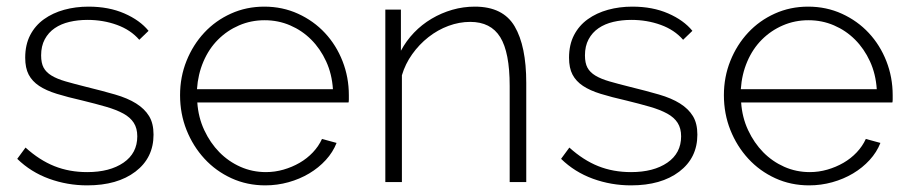

<svg xmlns="http://www.w3.org/2000/svg" viewBox="-20 -549 2744 579"><path d="M243 10Q183 10 128 -10Q73 -30 32 -70L57 -104Q99 -66 144 -48Q189 -30 243 -30Q311 -30 352.5 -58.5Q394 -87 394 -138Q394 -162 383.5 -178.5Q373 -195 352 -206.5Q331 -218 300 -227Q269 -236 228 -246Q184 -256 151.5 -266Q119 -276 98 -290Q77 -304 66.5 -324Q56 -344 56 -375Q56 -414 71 -443Q86 -472 112.5 -491Q139 -510 173.5 -519.5Q208 -529 247 -529Q308 -529 355 -508.5Q402 -488 428 -456L400 -429Q374 -459 332.5 -474Q291 -489 244 -489Q215 -489 189.5 -483Q164 -477 145 -464Q126 -451 115 -430.5Q104 -410 104 -382Q104 -359 111.5 -345Q119 -331 135.5 -321Q152 -311 178 -303.5Q204 -296 240 -287Q289 -275 327 -264Q365 -253 390.5 -237Q416 -221 429.5 -199Q443 -177 443 -143Q443 -73 388.5 -31.5Q334 10 243 10Z M780 10Q725 10 678 -11.5Q631 -33 596.5 -70.5Q562 -108 542.5 -157Q523 -206 523 -262Q523 -317 542.5 -365.5Q562 -414 596 -450.5Q630 -487 676.5 -508Q723 -529 777 -529Q832 -529 879 -507.5Q926 -486 960 -449.5Q994 -413 1013 -364.5Q1032 -316 1032 -262Q1032 -257 1032 -249.5Q1032 -242 1031 -240H575Q578 -195 596 -156.5Q614 -118 641.5 -90Q669 -62 705 -46Q741 -30 782 -30Q809 -30 835 -37.5Q861 -45 883.5 -58Q906 -71 923.5 -89.5Q941 -108 951 -130L995 -118Q984 -90 962.5 -66.5Q941 -43 912.5 -26Q884 -9 850 0.5Q816 10 780 10ZM984 -280Q981 -326 963.5 -364Q946 -402 918.5 -429.5Q891 -457 855 -472.5Q819 -488 778 -488Q737 -488 701 -472.5Q665 -457 637.5 -429.5Q610 -402 593.5 -363.5Q577 -325 574 -280Z M1567 0H1517V-290Q1517 -391 1488.5 -437Q1460 -483 1398 -483Q1365 -483 1332.5 -471Q1300 -459 1272 -437Q1244 -415 1223 -385.5Q1202 -356 1192 -322V0H1142V-520H1189V-396Q1205 -426 1228.5 -450.5Q1252 -475 1281.5 -492.5Q1311 -510 1344 -519.5Q1377 -529 1412 -529Q1497 -529 1532 -469.5Q1567 -410 1567 -299Z M1883 10Q1823 10 1768 -10Q1713 -30 1672 -70L1697 -104Q1739 -66 1784 -48Q1829 -30 1883 -30Q1951 -30 1992.5 -58.5Q2034 -87 2034 -138Q2034 -162 2023.5 -178.5Q2013 -195 1992 -206.5Q1971 -218 1940 -227Q1909 -236 1868 -246Q1824 -256 1791.5 -266Q1759 -276 1738 -290Q1717 -304 1706.5 -324Q1696 -344 1696 -375Q1696 -414 1711 -443Q1726 -472 1752.5 -491Q1779 -510 1813.5 -519.5Q1848 -529 1887 -529Q1948 -529 1995 -508.5Q2042 -488 2068 -456L2040 -429Q2014 -459 1972.5 -474Q1931 -489 1884 -489Q1855 -489 1829.5 -483Q1804 -477 1785 -464Q1766 -451 1755 -430.5Q1744 -410 1744 -382Q1744 -359 1751.5 -345Q1759 -331 1775.5 -321Q1792 -311 1818 -303.5Q1844 -296 1880 -287Q1929 -275 1967 -264Q2005 -253 2030.5 -237Q2056 -221 2069.5 -199Q2083 -177 2083 -143Q2083 -73 2028.5 -31.5Q1974 10 1883 10Z M2420 10Q2365 10 2318 -11.5Q2271 -33 2236.5 -70.5Q2202 -108 2182.5 -157Q2163 -206 2163 -262Q2163 -317 2182.5 -365.5Q2202 -414 2236 -450.5Q2270 -487 2316.5 -508Q2363 -529 2417 -529Q2472 -529 2519 -507.5Q2566 -486 2600 -449.5Q2634 -413 2653 -364.5Q2672 -316 2672 -262Q2672 -257 2672 -249.5Q2672 -242 2671 -240H2215Q2218 -195 2236 -156.5Q2254 -118 2281.5 -90Q2309 -62 2345 -46Q2381 -30 2422 -30Q2449 -30 2475 -37.5Q2501 -45 2523.5 -58Q2546 -71 2563.5 -89.5Q2581 -108 2591 -130L2635 -118Q2624 -90 2602.5 -66.5Q2581 -43 2552.5 -26Q2524 -9 2490 0.5Q2456 10 2420 10ZM2624 -280Q2621 -326 2603.5 -364Q2586 -402 2558.5 -429.5Q2531 -457 2495 -472.5Q2459 -488 2418 -488Q2377 -488 2341 -472.5Q2305 -457 2277.5 -429.5Q2250 -402 2233.5 -363.5Q2217 -325 2214 -280Z"/></svg>

Font: Oxford Sans
Style: Regular
Weight: 300
Designer: Matt McInerney, Pablo Impallari, Rodrigo Fuenzalida
Foundry: Matt McInerney, Pablo Impallari, Rodrigo Fuenzalida
Version: Version 3.000g; ttfautohint (v1.5) -l 8 -r 28 -G 28 -x 14 -D